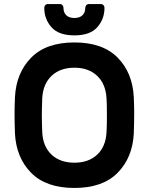

<svg xmlns="http://www.w3.org/2000/svg" viewBox="-20 -920 736 950"><path d="M52 0ZM642 -439Q644 -393 644 -359Q644 -314 642 -260Q636 -140 562 -65Q488 10 348 10Q208 10 134 -65Q60 -140 54 -260Q52 -314 52 -359Q52 -393 54 -439Q60 -559 134 -634.5Q208 -710 348 -710Q488 -710 562 -635Q636 -560 642 -439ZM189 -434Q187 -384 187 -350Q187 -315 189 -265Q193 -194 235.5 -154.5Q278 -115 348 -115Q418 -115 460.5 -154.5Q503 -194 507 -265Q509 -290 509 -350Q509 -409 507 -434Q503 -505 460.5 -545Q418 -585 348 -585Q278 -585 235.5 -545Q193 -505 189 -434ZM218 -900H275Q284 -900 289 -894.5Q294 -889 294 -881Q294 -858 308 -844.5Q322 -831 348 -831Q374 -831 388 -844.5Q402 -858 402 -881Q402 -889 407 -894.5Q412 -900 421 -900H478Q487 -900 492 -894.5Q497 -889 497 -881Q497 -826 461.5 -785.5Q426 -745 348 -745Q270 -745 234.5 -785.5Q199 -826 199 -881Q199 -889 204 -894.5Q209 -900 218 -900Z"/></svg>

Font: Hezaedrus Medium
Style: Regular
Weight: 500
Designer: Hubert & Fischer
Foundry: Hubert & Fischer
Version: Version 1.10;September 3, 2019;FontCreator 11.5.0.2425 64-bi